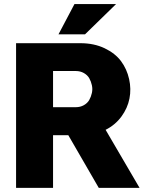

<svg xmlns="http://www.w3.org/2000/svg" viewBox="-20 -913 698 933"><path d="M460 0 312 -255.9H237.8V0H58.1V-703.1H371.1Q437 -703.1 488.5 -678.5Q540 -653.8 568.4 -615.5Q596.7 -577.1 607.4 -528.8Q618.2 -480.5 609.1 -434.1Q600.1 -387.7 570.1 -346.7Q540 -305.7 493.2 -282.2L658.2 0ZM237.8 -392.1H348.1Q370.1 -392.1 387.5 -401.9Q404.8 -411.6 413.6 -427Q422.4 -442.4 426.5 -461.2Q430.7 -480 426.5 -498.8Q422.4 -517.6 413.6 -533Q404.8 -548.3 387.5 -558.1Q370.1 -567.9 348.1 -567.9H237.8ZM341.8 -893.1H543.9L393.1 -746.1H264.2Z"/></svg>

Font: LT Superior Black
Style: Regular
Weight: 900
Designer: Daniel Lyons
Foundry: LyonsType
Version: Version 2.005